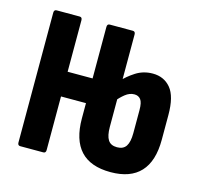

<svg xmlns="http://www.w3.org/2000/svg" viewBox="-79 -578 707 671"><g transform="rotate(15 274.0 -242.5)"><path d="M46.8 0Q37.4 0 37.4 -10.9V-480.5Q37.4 -491.5 46.8 -491.5H130.1Q139.4 -491.5 139.4 -480.5V-294.2H242.4V-204.8H139.4V-10.9Q139.4 0 130.1 0ZM374.5 6Q301.8 6 265.8 -33Q229.7 -72 229.7 -149.7V-480.5Q229.7 -491.5 239.1 -491.5H322.4Q331.7 -491.5 331.7 -480.5V-146.3Q331.7 -114.5 341.5 -99.2Q351.3 -83.9 374.1 -83.9Q396.7 -83.9 406.7 -99.2Q416.7 -114.5 416.7 -146.3V-229.9Q416.7 -257.2 408.6 -267.7Q400.5 -278.3 385.6 -278.3Q368.3 -278.3 352.7 -265.8Q337 -253.3 323.9 -236.7L322.8 -310Q340.8 -330.2 368 -347.7Q395.2 -365.1 429.1 -365.1Q469.8 -365.1 494.2 -335.8Q518.7 -306.5 518.7 -238.9V-149.7Q518.7 -72 482.4 -33Q446.2 6 374.5 6Z"/></g></svg>

Font: Sofia Sans Extra Condensed
Style: Regular
Weight: 400
Designer: Botio Nikoltchev, Ani Petrova
Foundry: lettersoup
Version: Version 4.101